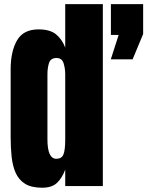

<svg xmlns="http://www.w3.org/2000/svg" viewBox="-20 -879 696 907"><path d="M179.2 7.8Q128.4 7.8 98.6 -10.7Q68.8 -29.3 54.2 -62Q39.6 -94.7 34.9 -138.7Q30.3 -182.6 30.3 -232.9V-551.3Q30.3 -635.7 60.3 -688Q90.3 -740.2 162.1 -740.2Q215.3 -740.2 243.9 -717.5Q272.5 -694.8 288.1 -654.3V-859.4H465.8V0H288.1V-77.6Q273.4 -38.1 249.3 -15.1Q225.1 7.8 179.2 7.8ZM246.1 -128.9Q271 -128.9 279.5 -148.9Q288.1 -168.9 288.1 -220.7V-528.8Q288.1 -554.7 280.5 -579.8Q272.9 -605 247.1 -605Q218.8 -605 211.4 -581.1Q204.1 -557.1 204.1 -528.8V-220.7Q204.1 -128.9 246.1 -128.9ZM503.4 -598.6 540.5 -713.9H503.9V-859.4H656.2V-718.3L606.4 -598.6Z"/></svg>

Font: Anton SC
Style: Regular
Weight: 400
Designer: Vernon Adams
Foundry: Vernon Adams
Version: Version 2.116; ttfautohint (v1.8.4.7-5d5b)